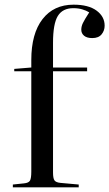

<svg xmlns="http://www.w3.org/2000/svg" viewBox="-20 -802 468 822"><path d="M35 0V-12L83 -17Q103 -19 108.5 -29Q114 -39 114 -68V-497H41V-507L114 -513V-545Q114 -658 162 -720Q210 -782 295 -782Q359 -782 393.5 -756.5Q428 -731 428 -692Q428 -671 415 -655Q402 -639 375 -639Q352 -639 340 -649Q328 -659 328 -675Q328 -689 335 -703.5Q342 -718 362 -749Q349 -757 332 -762Q315 -767 294 -767Q248 -767 227.5 -733.5Q207 -700 207 -619V-513H353V-497H207V-64Q207 -39 213 -30Q219 -21 239 -19L317 -12V0Z"/></svg>

Font: Display Regular
Style: Regular
Weight: 400
Designer: Latin by Veronika Burian and Jose Scaglione. Greek by Irene Vlachou. Cyrillic by Vera Evstafieva.
Foundry: TypeTogether
Version: Version 3.002